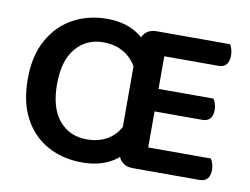

<svg xmlns="http://www.w3.org/2000/svg" viewBox="-71 -724 1095 840"><g transform="rotate(10 476.0 -304.0)"><path d="M563 1Q532 1 514 -18Q505 -26 501 -38Q491 -29 480 -22Q423 15 341 15Q256 15 189 -21Q122 -57 83 -128Q44 -199 44 -304Q44 -408 84 -479Q124 -550 191 -586.5Q258 -623 342 -623Q400 -623 447 -603Q476 -590 501 -569Q505 -580 514 -589Q532 -607 563 -607H889Q894 -600 898 -587Q902 -574 902 -559Q902 -533 890.5 -519Q879 -505 857 -505H615V-360H859Q864 -353 868.5 -340Q873 -327 873 -312Q873 -286 861 -273Q849 -260 828 -260H615V-100H893Q898 -93 902.5 -80Q907 -67 907 -51Q907 -25 895 -12Q883 1 862 1ZM490 -438Q482 -453 471 -465Q423 -519 342 -519Q268 -519 221 -464Q174 -409 174 -304Q174 -198 220.5 -143Q267 -88 343 -88Q426 -88 473 -143Q482 -155 490 -169Z"/></g></svg>

Font: Baloo Bhaijaan 2 SemiBold
Style: Regular
Weight: 600
Designer: Sanskriti Dholi, Noopur Datye and Ek Type
Foundry: Ek Type
Version: Version 1.700